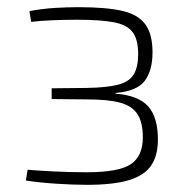

<svg xmlns="http://www.w3.org/2000/svg" viewBox="-20 -508 518 535"><path d="M199 -488Q277 -488 321.5 -477.5Q366 -467 385.5 -439.5Q405 -412 405 -362Q405 -312 383.5 -283Q362 -254 302 -249V-247Q366 -242 393 -211.5Q420 -181 420 -119Q420 -74 401 -46.5Q382 -19 339 -6Q296 7 223 7Q185 7 138 4Q91 1 52 -5L57 -35Q79 -33 125.5 -30.5Q172 -28 221 -28Q311 -28 344.5 -50.5Q378 -73 378 -125Q378 -167 363 -190Q348 -213 314.5 -222Q281 -231 223 -231L124 -232V-262L223 -263Q278 -264 309 -272Q340 -280 352.5 -300.5Q365 -321 365 -357Q365 -398 349.5 -418.5Q334 -439 297 -446Q260 -453 195 -453Q159 -453 124 -451.5Q89 -450 67 -447L62 -477Q99 -484 134 -486Q169 -488 199 -488Z"/></svg>

Font: Exo 2 ExtraLight
Style: Regular
Weight: 250
Designer: Natanael Gama
Foundry: Natanael Gama
Version: Version 2.010